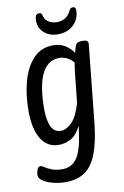

<svg xmlns="http://www.w3.org/2000/svg" viewBox="-100 -770 671 1039"><g transform="rotate(-10 235.5 -250.5)"><path d="M175 212Q140 212 106.5 203.5Q73 195 51.5 180.5Q30 166 30 148Q30 137 36 120Q42 103 54 103Q62 103 75 112Q88 121 111 130.5Q134 140 170 140Q226 140 255 90.5Q284 41 296 -76Q272 -27 239.5 -10Q207 7 174 7Q110 7 76.5 -48Q43 -103 43 -203Q43 -291 63.5 -365Q84 -439 126.5 -484Q169 -529 235 -529Q273 -529 300.5 -512Q328 -495 346 -468Q348 -477 350.5 -485.5Q353 -494 356 -503Q361 -517 371 -521Q381 -525 391 -525H397Q415 -525 421.5 -519.5Q428 -514 427 -503L383 -76Q372 27 347.5 90.5Q323 154 281 183Q239 212 175 212ZM198 -66Q227 -66 257 -95Q287 -124 309 -198L327 -367Q329 -381 330.5 -393Q332 -405 335 -416Q319 -436 298 -446Q277 -456 258 -456Q219 -456 194 -435Q169 -414 154.5 -377.5Q140 -341 134 -295.5Q128 -250 128 -202Q128 -136 144.5 -101Q161 -66 198 -66ZM272 -583Q227 -583 197.5 -609Q168 -635 168 -675Q168 -698 174 -705.5Q180 -713 190 -713Q199 -713 202.5 -709.5Q206 -706 208 -696Q214 -673 233 -661Q252 -649 279 -649Q332 -649 355 -697Q359 -705 363 -709Q367 -713 377 -713Q392 -713 392 -695Q392 -646 358.5 -614.5Q325 -583 272 -583Z"/></g></svg>

Font: Asap Condensed Condensed Regular
Style: Italic
Weight: 400
Width: 3
Italic angle: -6°
Designer: Pablo Cosgaya
Foundry: Omnibus-Type
Version: Version 3.001; ttfautohint (v1.8.4.7-5d5b)